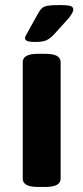

<svg xmlns="http://www.w3.org/2000/svg" viewBox="-20 -738 330 760"><path d="M131 2Q99 2 84.5 -6.5Q70 -15 70 -31V-492Q70 -508 84.5 -516.5Q99 -525 131 -525H159Q191 -525 205.5 -516.5Q220 -508 220 -492V-31Q220 -15 205.5 -6.5Q191 2 159 2ZM120 -572Q95 -572 87 -576Q79 -580 79 -587Q79 -592 82.5 -598Q86 -604 92 -615L132 -687Q139 -699 146.5 -706Q154 -713 170 -715.5Q186 -718 217 -718Q246 -718 258 -714.5Q270 -711 270 -701Q270 -693 264.5 -684Q259 -675 251 -665L194 -602Q178 -585 163.5 -578.5Q149 -572 120 -572Z"/></svg>

Font: Asap Expanded
Style: Bold
Weight: 700
Width: 7
Designer: Pablo Cosgaya
Foundry: Omnibus-Type
Version: Version 3.001; ttfautohint (v1.8.4.7-5d5b)